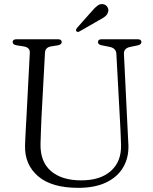

<svg xmlns="http://www.w3.org/2000/svg" viewBox="-20 -889 736 924"><path d="M558.5 -289 540 -630Q538.5 -657.5 507 -663.5L469.5 -671Q451.5 -674.5 451.5 -686.5Q451.5 -700 468.5 -700H643Q660.5 -700 660.5 -686.5Q660.5 -674.5 642 -670.5L608 -663.5Q574.5 -657 576.5 -628.5L593 -289.5Q594 -264.5 595.5 -240.2Q597 -216 598 -190.5Q600 -131 573.2 -84.5Q546.5 -38 492 -11.5Q437.5 15 356.5 15Q228.5 15 163.5 -40.8Q98.5 -96.5 100.5 -187.5Q101 -203 102 -226.8Q103 -250.5 104.5 -275.2Q106 -300 107 -319L123.5 -635Q125 -660 95 -665.5L59.5 -671Q41 -674.5 41 -686.5Q41 -700 59 -700H259.5Q277 -700 277 -686.5Q277 -675 259 -671L224.5 -665.5Q198 -660.5 196.5 -636L179.5 -322Q177.5 -284 176.8 -253.2Q176 -222.5 175 -197Q173 -111 225 -66Q277 -21 371 -21Q463.5 -21 514.2 -66.8Q565 -112.5 562.5 -193Q561.5 -224.5 560.5 -247Q559.5 -269.5 558.5 -289ZM421.5 -834.5Q437 -853 450.2 -862.5Q463.5 -872 478.5 -868.5Q491.5 -865 497.5 -854.2Q503.5 -843.5 500.5 -832.5Q497 -818.5 485.8 -809.8Q474.5 -801 458 -792.5L362 -737.5Q352.5 -732.5 347.5 -739Q344.5 -742.5 346 -746.5Q347.5 -750.5 350.5 -754.5Z"/></svg>

Font: Fraunces 72pt Soft Light
Style: Regular
Weight: 300
Version: Version 1.000;[b76b70a41]